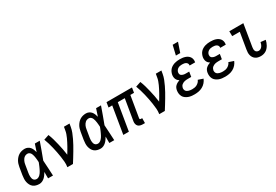

<svg xmlns="http://www.w3.org/2000/svg" viewBox="50 -1731 3900 2715"><g transform="rotate(-30 2000.0 -373.5)"><path d="M174 8Q146 8 120 1Q94 -6 74 -22Q54 -38 42 -61.5Q30 -85 24.5 -111Q19 -137 20.5 -165Q22 -193 26 -221L46 -341Q50 -364 57 -387.5Q64 -411 76.5 -432.5Q89 -454 106.5 -473Q124 -492 145.5 -504.5Q167 -517 191 -522.5Q215 -528 239 -528Q264 -528 286.5 -517.5Q309 -507 324 -489Q339 -471 348 -448.5Q357 -426 363 -402Q373 -432 382.5 -461.5Q392 -491 402 -520H482Q458 -453 434 -385.5Q410 -318 384 -251Q389 -188 391.5 -125.5Q394 -63 398 0H318Q317 -26 317.5 -52.5Q318 -79 318 -105Q306 -85 292 -65Q278 -45 260 -28.5Q242 -12 219.5 -2Q197 8 174 8ZM175 -72Q190 -72 204.5 -79.5Q219 -87 230.5 -98Q242 -109 251 -122.5Q260 -136 267.5 -150Q275 -164 281.5 -178Q288 -192 294.5 -206.5Q301 -221 306.5 -235.5Q312 -250 318 -265Q317 -284 315.5 -302.5Q314 -321 311.5 -339Q309 -357 305 -375Q301 -393 293.5 -409Q286 -425 272 -436.5Q258 -448 239 -448Q225 -448 210.5 -443.5Q196 -439 184.5 -429.5Q173 -420 164.5 -407.5Q156 -395 150 -382Q144 -369 140.5 -355Q137 -341 135 -327L115 -207Q113 -193 111.5 -178Q110 -163 111 -148.5Q112 -134 115 -120.5Q118 -107 126 -95.5Q134 -84 147 -78Q160 -72 175 -72Z M633 0Q640 -44 636.5 -87.5Q633 -131 626.5 -173Q620 -215 612 -256.5Q604 -298 594 -339Q584 -380 572 -420.5Q560 -461 545 -500L629 -528Q647 -484 660 -438Q673 -392 684 -345Q695 -298 704.5 -250.5Q714 -203 720 -154Q735 -179 750.5 -204.5Q766 -230 780 -255.5Q794 -281 807.5 -307Q821 -333 833 -359.5Q845 -386 854.5 -413Q864 -440 868 -468L877 -520H968L959 -468Q952 -427 936 -386Q920 -345 901 -305.5Q882 -266 861 -227.5Q840 -189 817 -151Q794 -113 771 -75Q748 -37 724 0Z M1174 8Q1146 8 1120 1Q1094 -6 1074 -22Q1054 -38 1042 -61.5Q1030 -85 1024.5 -111Q1019 -137 1020.5 -165Q1022 -193 1026 -221L1046 -341Q1050 -364 1057 -387.5Q1064 -411 1076.5 -432.5Q1089 -454 1106.5 -473Q1124 -492 1145.5 -504.5Q1167 -517 1191 -522.5Q1215 -528 1239 -528Q1264 -528 1286.5 -517.5Q1309 -507 1324 -489Q1339 -471 1348 -448.5Q1357 -426 1363 -402Q1373 -432 1382.5 -461.5Q1392 -491 1402 -520H1482Q1458 -453 1434 -385.5Q1410 -318 1384 -251Q1389 -188 1391.5 -125.5Q1394 -63 1398 0H1318Q1317 -26 1317.5 -52.5Q1318 -79 1318 -105Q1306 -85 1292 -65Q1278 -45 1260 -28.5Q1242 -12 1219.5 -2Q1197 8 1174 8ZM1175 -72Q1190 -72 1204.5 -79.5Q1219 -87 1230.5 -98Q1242 -109 1251 -122.5Q1260 -136 1267.5 -150Q1275 -164 1281.5 -178Q1288 -192 1294.5 -206.5Q1301 -221 1306.5 -235.5Q1312 -250 1318 -265Q1317 -284 1315.5 -302.5Q1314 -321 1311.5 -339Q1309 -357 1305 -375Q1301 -393 1293.5 -409Q1286 -425 1272 -436.5Q1258 -448 1239 -448Q1225 -448 1210.5 -443.5Q1196 -439 1184.5 -429.5Q1173 -420 1164.5 -407.5Q1156 -395 1150 -382Q1144 -369 1140.5 -355Q1137 -341 1135 -327L1115 -207Q1113 -193 1111.5 -178Q1110 -163 1111 -148.5Q1112 -134 1115 -120.5Q1118 -107 1126 -95.5Q1134 -84 1147 -78Q1160 -72 1175 -72Z M1895 8H1862Q1840 8 1819.5 2.5Q1799 -3 1785.5 -17Q1772 -31 1767.5 -51.5Q1763 -72 1766 -93L1824 -440H1710L1637 0H1546L1619 -440H1559L1572 -520H1988L1975 -440H1915L1857 -93Q1856 -89 1857 -85Q1858 -81 1860.5 -78Q1863 -75 1867 -73.5Q1871 -72 1876 -72H1896Z M2133 0Q2140 -44 2136.5 -87.5Q2133 -131 2126.5 -173Q2120 -215 2112 -256.5Q2104 -298 2094 -339Q2084 -380 2072 -420.5Q2060 -461 2045 -500L2129 -528Q2147 -484 2160 -438Q2173 -392 2184 -345Q2195 -298 2204.5 -250.5Q2214 -203 2220 -154Q2235 -179 2250.5 -204.5Q2266 -230 2280 -255.5Q2294 -281 2307.5 -307Q2321 -333 2333 -359.5Q2345 -386 2354.5 -413Q2364 -440 2368 -468L2377 -520H2468L2459 -468Q2452 -427 2436 -386Q2420 -345 2401 -305.5Q2382 -266 2361 -227.5Q2340 -189 2317 -151Q2294 -113 2271 -75Q2248 -37 2224 0Z M2708 8Q2682 8 2656 5Q2630 2 2607 -7Q2584 -16 2564 -30.5Q2544 -45 2532 -66Q2520 -87 2516.5 -113Q2513 -139 2517 -165Q2520 -184 2528 -202.5Q2536 -221 2551.5 -235Q2567 -249 2585 -258.5Q2603 -268 2621 -274Q2606 -282 2594.5 -294Q2583 -306 2576.5 -321.5Q2570 -337 2568.5 -355Q2567 -373 2570 -391Q2574 -412 2583.5 -433Q2593 -454 2608 -470.5Q2623 -487 2643 -498.5Q2663 -510 2684 -516.5Q2705 -523 2726.5 -525.5Q2748 -528 2769 -528Q2791 -528 2813 -525.5Q2835 -523 2855.5 -516.5Q2876 -510 2893.5 -498.5Q2911 -487 2923 -470.5Q2935 -454 2939.5 -432.5Q2944 -411 2940 -388L2939 -381H2849V-384Q2852 -401 2844.5 -414.5Q2837 -428 2823.5 -435.5Q2810 -443 2794.5 -445.5Q2779 -448 2762 -448Q2746 -448 2729.5 -445Q2713 -442 2697.5 -433Q2682 -424 2672 -409.5Q2662 -395 2659 -378Q2657 -367 2659 -356.5Q2661 -346 2667 -337.5Q2673 -329 2682.5 -324Q2692 -319 2702 -315.5Q2712 -312 2723 -311Q2734 -310 2745 -310H2801L2788 -230H2732Q2719 -230 2706 -229Q2693 -228 2680 -225Q2667 -222 2654.5 -216Q2642 -210 2631.5 -201Q2621 -192 2615 -180Q2609 -168 2606 -155Q2604 -141 2607 -127.5Q2610 -114 2617.5 -104.5Q2625 -95 2636.5 -88.5Q2648 -82 2661 -78.5Q2674 -75 2688 -73.5Q2702 -72 2716 -72Q2735 -72 2754.5 -75.5Q2774 -79 2792.5 -89Q2811 -99 2825.5 -114.5Q2840 -130 2847 -149L2927 -122Q2915 -91 2891.5 -64Q2868 -37 2837 -20.5Q2806 -4 2773 2Q2740 8 2708 8ZM2751 -600 2788 -755H2875L2822 -600Z M3208 8Q3182 8 3156 5Q3130 2 3107 -7Q3084 -16 3064 -30.5Q3044 -45 3032 -66Q3020 -87 3016.5 -113Q3013 -139 3017 -165Q3020 -184 3028 -202.5Q3036 -221 3051.5 -235Q3067 -249 3085 -258.5Q3103 -268 3121 -274Q3106 -282 3094.5 -294Q3083 -306 3076.5 -321.5Q3070 -337 3068.5 -355Q3067 -373 3070 -391Q3074 -412 3083.5 -433Q3093 -454 3108 -470.5Q3123 -487 3143 -498.5Q3163 -510 3184 -516.5Q3205 -523 3226.5 -525.5Q3248 -528 3269 -528Q3291 -528 3313 -525.5Q3335 -523 3355.5 -516.5Q3376 -510 3393.5 -498.5Q3411 -487 3423 -470.5Q3435 -454 3439.5 -432.5Q3444 -411 3440 -388L3439 -381H3349V-384Q3352 -401 3344.5 -414.5Q3337 -428 3323.5 -435.5Q3310 -443 3294.5 -445.5Q3279 -448 3262 -448Q3246 -448 3229.5 -445Q3213 -442 3197.5 -433Q3182 -424 3172 -409.5Q3162 -395 3159 -378Q3157 -367 3159 -356.5Q3161 -346 3167 -337.5Q3173 -329 3182.5 -324Q3192 -319 3202 -315.5Q3212 -312 3223 -311Q3234 -310 3245 -310H3301L3288 -230H3232Q3219 -230 3206 -229Q3193 -228 3180 -225Q3167 -222 3154.5 -216Q3142 -210 3131.5 -201Q3121 -192 3115 -180Q3109 -168 3106 -155Q3104 -141 3107 -127.5Q3110 -114 3117.5 -104.5Q3125 -95 3136.5 -88.5Q3148 -82 3161 -78.5Q3174 -75 3188 -73.5Q3202 -72 3216 -72Q3235 -72 3254.5 -75.5Q3274 -79 3292.5 -89Q3311 -99 3325.5 -114.5Q3340 -130 3347 -149L3427 -122Q3415 -91 3391.5 -64Q3368 -37 3337 -20.5Q3306 -4 3273 2Q3240 8 3208 8Z M3790 8Q3767 8 3745 3Q3723 -2 3705 -14.5Q3687 -27 3675 -45Q3663 -63 3657.5 -85Q3652 -107 3653 -130Q3654 -153 3658 -176L3702 -440H3578L3577 -520H3806L3747 -163Q3744 -147 3744.5 -131Q3745 -115 3751 -101Q3757 -87 3771 -79.5Q3785 -72 3801 -72Q3817 -72 3832.5 -81Q3848 -90 3858 -104.5Q3868 -119 3874 -135Q3880 -151 3883 -167L3963 -158Q3959 -138 3951.5 -117.5Q3944 -97 3933 -78Q3922 -59 3907 -42Q3892 -25 3872.5 -13.5Q3853 -2 3832 3Q3811 8 3790 8Z"/></g></svg>

Font: Iosevka Medium
Style: Italic
Weight: 500
Italic angle: -9°
Monospace: yes
Designer: Belleve Invis
Foundry: Belleve Invis
Version: Version 32.5.0; ttfautohint (v1.8.4)